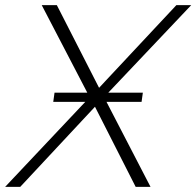

<svg xmlns="http://www.w3.org/2000/svg" viewBox="-49 -730 767 750"><path d="M159 -332 164 -368H292L114 -710H173L338 -387L640 -710H698L374 -368H509L504 -332H367L539 0H481L322 -313L30 0H-29L284 -332Z"/></svg>

Font: Raleway Light
Style: Italic
Weight: 300
Italic angle: -12°
Designer: Matt McInerney, Pablo Impallari, Rodrigo Fuenzalida
Foundry: Matt McInerney, Pablo Impallari, Rodrigo Fuenzalida
Version: Version 4.026